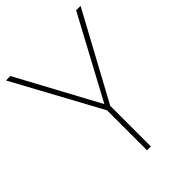

<svg xmlns="http://www.w3.org/2000/svg" viewBox="-207 -816 919 919"><g transform="rotate(-45 252.5 -357.0)"><path d="M253 -301 30 -714H0L241 -271V0H267V-275L505 -714H475Z"/></g></svg>

Font: Noto Sans Malayalam Thin
Style: Regular
Weight: 100
Designer: Jelle Bosma - Monotype Design Team
Foundry: Monotype Imaging Inc.
Version: Version 2.104